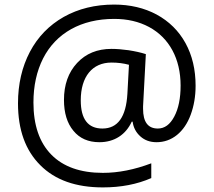

<svg xmlns="http://www.w3.org/2000/svg" viewBox="-20 -733 939 844"><path d="M839.8 -356C839.8 -426.8 825.2 -489.3 795.4 -543.5C765.6 -597.7 723.1 -639.2 668.9 -668.9C614.3 -698.2 551.8 -712.9 481.9 -712.9C398.4 -712.9 324.7 -694.8 260.3 -658.7C195.8 -622.1 146 -570.8 111.3 -504.9C76.7 -439 59.1 -363.3 59.1 -278.8C59.1 -162.1 91.8 -71.8 157.2 -6.8C222.2 58.6 314 90.8 432.1 90.8C511.7 90.8 582.5 77.1 645 49.8V-15.1C571.3 12.7 500.5 26.9 432.1 26.9C333.5 26.9 257.8 0 205.6 -53.2C153.3 -106.4 127 -183.1 127 -282.2C127 -355.5 141.1 -419.9 169.4 -476.1C226.1 -587.4 336.9 -649.9 481.9 -649.9C539.6 -649.9 590.8 -638.2 635.3 -614.3C724.1 -566.4 773.9 -474.6 773.9 -356.9C773.9 -300.8 764.6 -255.4 746.1 -220.7C727.5 -185.5 703.6 -168 673.8 -168C630.4 -168 608.9 -196.8 608.9 -254.9V-265.6L621.1 -495.1C598.6 -502.4 573.2 -507.8 545.4 -512.2C517.6 -516.1 492.2 -518.1 470.2 -518.1C407.7 -518.1 357.4 -497.6 318.8 -456.1C280.3 -414.6 261.2 -360.4 261.2 -293.9C261.2 -236.8 274.9 -191.4 302.7 -158.2C330.1 -124.5 368.2 -107.9 417 -107.9C483.4 -107.9 533.2 -141.6 559.1 -198.2H563C566.4 -171.9 578.1 -150.4 597.2 -133.3C616.2 -116.2 640.1 -107.9 668 -107.9C701.7 -107.9 731.9 -118.7 757.8 -139.6C783.7 -160.6 804.2 -190.4 818.4 -229C832.5 -267.6 839.8 -309.6 839.8 -356ZM335 -292C335 -396 385.7 -458 470.2 -458C498 -458 523.4 -454.6 546.9 -448.2L540 -320.8C534.2 -218.8 497.6 -168 430.2 -168C366.7 -168 335 -209.5 335 -292Z"/></svg>

Font: Sahel
Style: Regular
Weight: 400
Foundry: Saber Rastikerdar (saber.rastikerdar@gmail.com)
Version: Version 3.4.0